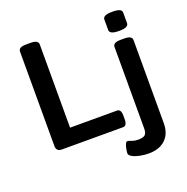

<svg xmlns="http://www.w3.org/2000/svg" viewBox="-157 -857 1184 1215"><g transform="rotate(-20 435.0 -249.0)"><path d="M131 0Q94 0 94 -37V-673Q94 -687 106.5 -694.5Q119 -702 148 -702H173Q202 -702 214.5 -694.5Q227 -687 227 -673V-112H543Q570 -112 570 -69V-43Q570 0 543 0ZM641 212Q611 212 581 206Q551 200 531.5 189Q512 178 512 165Q512 156 515 138.5Q518 121 524 106.5Q530 92 538 92Q546 92 564.5 99.5Q583 107 609 107Q639 107 652.5 96Q666 85 666 54V-496Q666 -510 678.5 -517.5Q691 -525 719 -525H740Q769 -525 781.5 -517.5Q794 -510 794 -496V64Q794 134 753 173Q712 212 641 212ZM729 -581Q695 -581 680 -588.5Q665 -596 665 -610V-682Q665 -695 680 -702.5Q695 -710 729 -710Q762 -710 777 -703Q792 -696 792 -682V-610Q792 -596 777 -588.5Q762 -581 729 -581Z"/></g></svg>

Font: Asap Expanded SemiBold
Style: Regular
Weight: 600
Width: 7
Designer: Pablo Cosgaya
Foundry: Omnibus-Type
Version: Version 3.001; ttfautohint (v1.8.4.7-5d5b)